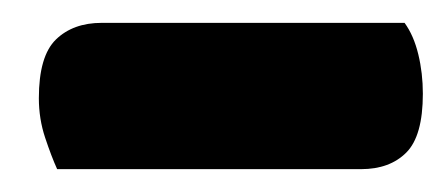

<svg xmlns="http://www.w3.org/2000/svg" viewBox="-20 -712 390 168"><path d="M30 -564Q25 -575 19.5 -591.5Q14 -608 14 -626Q14 -663 29 -677.5Q44 -692 69 -692H334Q342 -681 346 -664.5Q350 -648 350 -630Q350 -593 335.5 -578.5Q321 -564 296 -564Z"/></svg>

Font: Baloo Cyrillic
Style: Regular
Weight: 400
Designer: Ek Type, Denis Ignatov
Foundry: Ek Type
Version: Version 1.50 July 26, 2019